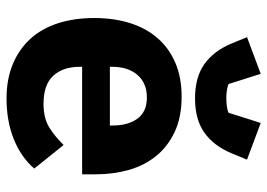

<svg xmlns="http://www.w3.org/2000/svg" viewBox="-138 -688 837 602"><g transform="rotate(90 281.0 -386.5)"><path d="M36 0ZM288 12Q228 12 181 -7.5Q134 -27 101.5 -62.5Q69 -98 52.5 -149Q36 -200 36 -263Q36 -325 52 -375.5Q68 -426 99.5 -462Q131 -498 177 -517.5Q223 -537 282 -537Q347 -537 393.5 -515Q440 -493 469.5 -456Q499 -419 512.5 -370.5Q526 -322 526 -269V-225H189V-217Q189 -165 217 -134.5Q245 -104 305 -104Q351 -104 380 -122.5Q409 -141 434 -167L508 -75Q473 -34 416.5 -11Q360 12 288 12ZM285 -428Q240 -428 214.5 -398.5Q189 -369 189 -320V-312H373V-321Q373 -369 351.5 -398.5Q330 -428 285 -428ZM288 -579Q222 -579 181 -608Q140 -637 117 -691L96 -742L211 -785L243 -684Q249 -681 262 -679Q275 -677 288 -677Q301 -677 314 -679Q327 -681 333 -684L365 -785L480 -742L459 -691Q436 -637 395 -608Q354 -579 288 -579Z"/></g></svg>

Font: Aneliza ExtraBold
Style: Regular
Weight: 800
Designer: Mike Abbink, Paul van der Laan, Pieter van Rosmalen
Foundry: Bold Monday
Version: Version 3.001;September 8, 2019;FontCreator 11.5.0.2425 64-b